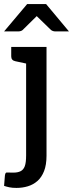

<svg xmlns="http://www.w3.org/2000/svg" viewBox="-33 -739 358 941"><path d="M48 182Q27 182 13 179Q-1 176 -13 172L-9 122Q-7 106 0 106.5Q7 107 33 107Q54 107 68 100Q82 93 88.5 75.5Q95 58 95 23V-509H195V24Q195 69 183 99.5Q171 130 150.5 148Q130 166 103.5 174Q77 182 48 182ZM123 -509 112 -424 42 -439Q32 -441 27 -447Q22 -453 22 -463V-509ZM-13 -585 100 -719H193L305 -585H239Q226 -585 217 -592L147 -660L78 -592Q75 -589 69 -587Q63 -585 56 -585Z"/></svg>

Font: Aleo Medium
Style: Regular
Weight: 500
Designer: Alessio Laiso
Foundry: Alessio Laiso
Version: Version 2.001;gftools[0.9.29]